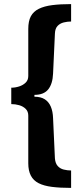

<svg xmlns="http://www.w3.org/2000/svg" viewBox="-20 -757 407 937"><path d="M327 160Q273 160 233.5 155Q194 150 168.5 137Q143 124 130.5 100Q118 76 118 40V-193Q118 -213 105.5 -225.5Q93 -238 74 -243.5Q55 -249 35 -249V-329Q54 -329 73 -335Q92 -341 105 -353.5Q118 -366 118 -386V-616Q118 -654 130.5 -677.5Q143 -701 169.5 -714Q196 -727 235 -732Q274 -737 327 -737V-652Q309 -652 291 -647.5Q273 -643 261 -630.5Q249 -618 248 -593L239 -398Q237 -348 215.5 -321Q194 -294 148 -294V-285Q179 -285 198.5 -272.5Q218 -260 228 -236.5Q238 -213 239 -180L248 16Q250 40 261.5 53Q273 66 291 70.5Q309 75 327 75Z"/></svg>

Font: Archivo ExtraCondensed ExtraBold
Style: Regular
Weight: 800
Width: 2
Designer: Hector Gatti
Foundry: Omnibus-Type
Version: Version 2.001